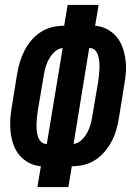

<svg xmlns="http://www.w3.org/2000/svg" viewBox="-20 -755 540 775"><path d="M131 0 145 -84Q119 -86 96.5 -98Q74 -110 58.5 -128.5Q43 -147 34.5 -171Q26 -195 23 -220.5Q20 -246 21.5 -272.5Q23 -299 28 -326L49 -456Q53 -480 60 -503.5Q67 -527 78 -549Q89 -571 105.5 -591Q122 -611 143.5 -625Q165 -639 189 -645Q213 -651 236 -651H239L253 -735H378L364 -651Q390 -649 412.5 -637Q435 -625 450.5 -606.5Q466 -588 474.5 -564Q483 -540 486.5 -514.5Q490 -489 488 -462.5Q486 -436 481 -409L460 -279Q456 -255 449.5 -231.5Q443 -208 431.5 -186Q420 -164 403.5 -144Q387 -124 365.5 -110Q344 -96 320 -90Q296 -84 273 -84H270L256 0ZM277 -174Q289 -175 300 -182.5Q311 -190 319 -200Q327 -210 333 -221.5Q339 -233 343 -245Q347 -257 349.5 -269Q352 -281 354 -294L376 -424Q378 -438 379.5 -451Q381 -464 381.5 -477.5Q382 -491 381 -504Q380 -517 376.5 -529.5Q373 -542 364.5 -551.5Q356 -561 342 -561H340ZM169 -174 233 -561Q220 -560 209 -552.5Q198 -545 190 -535Q182 -525 176 -513.5Q170 -502 166 -490Q162 -478 159.5 -466Q157 -454 155 -441L133 -311Q131 -297 129.5 -284Q128 -271 127.5 -257.5Q127 -244 128 -231Q129 -218 132.5 -205.5Q136 -193 145 -183.5Q154 -174 167 -174Z"/></svg>

Font: Iosevka SS04 Extrabold
Style: Italic
Weight: 800
Italic angle: -9°
Monospace: yes
Designer: Belleve Invis
Foundry: Belleve Invis
Version: Version 19.0.0; ttfautohint (v1.8.4)